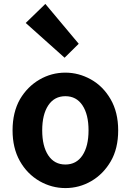

<svg xmlns="http://www.w3.org/2000/svg" viewBox="-20 -944 666 978"><path d="M182 -21Q118 -58 81 -124Q44 -190 44 -280Q44 -372 82 -439Q120 -503 181 -538.5Q242 -574 313 -574Q381 -574 443 -539.5Q505 -505 543.5 -438.5Q582 -372 582 -280Q582 -187 544 -122Q506 -57 445 -21.5Q384 14 313 14Q244 14 182 -21ZM431 -280Q431 -361 400 -407.5Q369 -454 313 -454Q257 -454 226 -407.5Q195 -361 195 -280Q195 -199 226 -152.5Q257 -106 313 -106Q369 -106 400 -152.5Q431 -199 431 -280ZM111 -827 211 -924 381 -721 309 -650Z"/></svg>

Font: Merged Yaku Han JP
Style: Bold
Weight: 700
Designer: Ryoko NISHIZUKA 西塚涼子 (kana, bopomofo & ideographs); Paul D. Hunt (Latin, Greek & Cyrillic); Sandoll Communications 산돌커뮤니
Foundry: Adobe
Version: Version 2.004